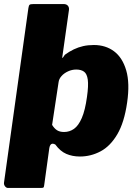

<svg xmlns="http://www.w3.org/2000/svg" viewBox="-35 -762 669 947"><path d="M279 -742Q293 -742 300 -733.5Q307 -725 305 -712L272 -479Q271 -473 276 -479Q281 -485 285 -492Q307 -508 329 -518.5Q351 -529 375 -534.5Q399 -540 428 -540Q486 -540 527.5 -509Q569 -478 587.5 -415Q606 -352 592 -256Q578 -158 543.5 -99.5Q509 -41 461 -15.5Q413 10 359 10Q322 10 292 -3Q262 -16 238 -49Q213 -63 208 -30L183 151Q182 161 179 163Q176 165 167 165H4Q-4 165 -10.5 156.5Q-17 148 -15 137L105 -722Q107 -735 111 -738.5Q115 -742 131 -742H279ZM222 -146Q233 -128 246.5 -119.5Q260 -111 281 -111Q308 -111 330 -126.5Q352 -142 368.5 -180Q385 -218 394 -284Q402 -340 398 -369Q394 -398 379.5 -408.5Q365 -419 341 -419Q320 -419 300.5 -410Q281 -401 268.5 -387Q256 -373 254 -357L222 -146Z"/></svg>

Font: Libre Franklin Black
Style: Italic
Weight: 900
Italic angle: -8°
Designer: Pablo Impallari, Rodrigo Fuenzalida, Nhung Nguyen
Foundry: Impallari Type
Version: Version 3.000